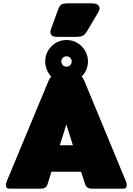

<svg xmlns="http://www.w3.org/2000/svg" viewBox="-20 -1126 792 1146"><path d="M281 -934Q281 -942 284 -951L326 -1067Q334 -1090 345 -1098Q356 -1106 386 -1106H529Q550 -1106 562 -1098.5Q574 -1091 574 -1077Q574 -1065 566 -1052L502 -944Q488 -920 475 -913Q462 -906 428 -906H321Q281 -906 281 -934ZM737 -21Q737 0 715 0H527Q496 0 488 -27L464 -101H287L264 -27Q256 0 225 0H37Q15 0 15 -21Q15 -30 20 -43L269 -642Q276 -659 286 -669Q269 -687 259.5 -710Q250 -733 250 -759Q250 -812 287 -849.5Q324 -887 377 -887Q430 -887 467.5 -849.5Q505 -812 505 -759Q505 -732 495 -709Q485 -686 467 -669Q476 -661 484 -642L732 -43Q737 -30 737 -21ZM346 -759Q346 -746 355 -737Q364 -728 377 -728Q390 -728 399 -737Q408 -746 408 -759Q408 -772 399 -781Q390 -790 377 -790Q364 -790 355 -781Q346 -772 346 -759ZM415 -259 376 -383 337 -259Z"/></svg>

Font: Mitr
Style: Bold
Weight: 700
Designer: Thanarat Vachiruckul
Foundry: Cadson Demak
Version: Version 1.002